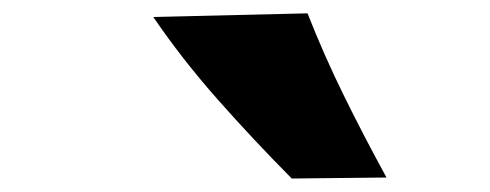

<svg xmlns="http://www.w3.org/2000/svg" viewBox="-20 -909 728 285"><path d="M413.1 -644Q355.5 -702.1 303 -761.5Q250.5 -820.8 207.5 -883.8L436.5 -889.2Q460.9 -827.1 490.2 -767.6Q519.5 -708 553.7 -645.5Z"/></svg>

Font: Pinar-DS1-FD ExtraBold
Style: Regular
Weight: 800
Designer: Amin Abedi
Version: Version 2.000